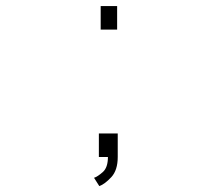

<svg xmlns="http://www.w3.org/2000/svg" viewBox="-20 -520 740 636"><path d="M313.5 -500H368V-422H313.5ZM307.5 0V-78H370V0Q370 44 348.5 67Q327 90 309 96.5L291.5 69Q303.5 65 320.5 50Q337.5 35 337.5 0Z"/></svg>

Font: Trispace SemiExpanded Thin
Style: Regular
Weight: 100
Width: 6
Designer: Tyler Finck
Foundry: Etcetera Type Company
Version: Version 1.210; ttfautohint (v1.8.3)